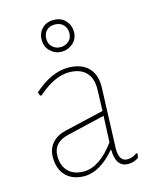

<svg xmlns="http://www.w3.org/2000/svg" viewBox="-104 -738 650 813"><g transform="rotate(-15 221.0 -331.5)"><path d="M209 -668Q242 -668 261 -647Q280 -626 280 -598Q280 -567 258.5 -548Q237 -529 209 -529Q181 -529 160 -548.5Q139 -568 139 -599Q139 -629 158.5 -648.5Q178 -668 209 -668ZM209 -648Q186 -648 172.5 -634.5Q159 -621 159 -599Q159 -576 173.5 -562.5Q188 -549 209 -549Q230 -549 245 -562Q260 -575 260 -598Q260 -619 246.5 -633.5Q233 -648 209 -648ZM215 -457Q272 -457 302.5 -427.5Q333 -398 333 -344Q333 -332 328 -209Q323 -86 323 -73Q323 -17 359 -17Q383 -17 401 -32L407 -29L403 -11Q383 3 358 3Q304 3 303 -73H300Q236 2 169 5Q115 5 85.5 -24.5Q56 -54 56 -107Q56 -143 77.5 -168Q99 -193 138 -202L310 -242L313 -340Q313 -387 287.5 -412Q262 -437 214 -437Q151 -437 77 -372L71 -374L66 -389Q143 -457 215 -457ZM309 -221 143 -182Q76 -166 76 -107Q76 -64 100 -39.5Q124 -15 168 -15Q237 -15 304 -106Z"/></g></svg>

Font: Alegreya Sans SC Thin
Style: Regular
Weight: 100
Designer: Juan Pablo del Peral
Foundry: Huerta Tipografica
Version: Version 2.007